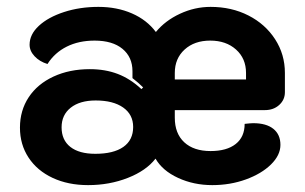

<svg xmlns="http://www.w3.org/2000/svg" viewBox="-20 -529 885 558"><path d="M38 -158Q38 -208 63.5 -246.5Q89 -285 135.5 -306.5Q182 -328 241 -328Q286 -328 322.5 -314Q359 -300 391 -270L396 -275Q383 -288 365 -302V-322Q365 -363 336 -387Q307 -411 255 -411Q209 -411 174 -393.5Q139 -376 118 -343Q95 -350 80.5 -365.5Q66 -381 66 -399Q66 -429 93 -454Q120 -479 166 -494Q212 -509 266 -509Q320 -509 363.5 -490Q407 -471 433 -436Q460 -469 503 -489Q546 -509 592 -509Q653 -509 702 -484Q751 -459 779.5 -415Q808 -371 808 -317V-261Q808 -239 791.5 -224Q775 -209 750 -209H488V-187Q488 -141 515.5 -115.5Q543 -90 592 -90Q639 -90 665 -110.5Q691 -131 691 -169Q709 -171 716 -171Q754 -171 774.5 -154.5Q795 -138 795 -108Q795 -78 767.5 -51Q740 -24 694.5 -7.5Q649 9 597 9Q543 9 497.5 -12Q452 -33 432 -68Q405 -33 351.5 -12Q298 9 236 9Q178 9 133 -12Q88 -33 63 -71Q38 -109 38 -158ZM695 -298V-317Q695 -359 666 -385Q637 -411 591 -411Q545 -411 516.5 -385Q488 -359 488 -317V-298ZM367 -160Q367 -196 338 -216.5Q309 -237 258 -237Q212 -237 185.5 -216Q159 -195 159 -159Q159 -122 184.5 -102Q210 -82 257 -82Q310 -82 338.5 -102Q367 -122 367 -160Z"/></svg>

Font: K2D
Style: Bold
Weight: 700
Designer: Katatrad Aksorn Co.,Ltd.
Foundry: Cadson Demak Co.,Ltd.
Version: Version 1.000; ttfautohint (v1.6)